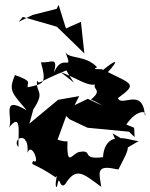

<svg xmlns="http://www.w3.org/2000/svg" viewBox="-20 -708 613 783"><path d="M211 -672 113 -647 56 -619 73 -639 212 -599 324 -490 310 -619 249 -592 219 -688ZM527 -187 495 -200C537 -262 582 -258 571 -236C563 -355 475 -269 461 -308C541 -366 519 -364 420 -414C464 -462 464 -476 387 -412C432 -438 339 -416 376 -434C327 -485 263 -466 247 -495C281 -408 234 -497 200 -411C217 -481 190 -450 147 -454C172 -364 156 -366 93 -352C89 -373 116 -375 41 -402C14 -338 28 -330 89 -258C-27 -327 43 -214 13 -183C70 -259 54 -163 55 -108C25 -143 101 -180 92 -85C110 -133 146 -30 115 -52C106 -29 107 -52 207 15C220 -8 198 52 212 55C224 -10 221 69 246 43C291 -29 318 -1 393 54C385 0 369 -37 450 -19C433 -88 390 -23 463 -17C511 -113 525 -117 439 -164L473 -90L546 -133C523 -129 409 -190 400 -67C306 -55 364 -100 302 -88C273 -81 252 -22 255 -132C225 -127 203 -155 96 -150C97 -122 130 -208 83 -133L211 -128L250 -235L263 -222L337 -187L506 -171L529 -149ZM116 -262C166 -337 125 -328 131 -379C143 -363 129 -372 251 -421C283 -359 307 -354 228 -413C306 -388 367 -325 402 -393C317 -338 417 -356 351 -302C394 -284 388 -277 443 -256L338 -305L284 -279L303 -316L217 -301L100 -204Z"/></svg>

Font: Charger Distortion
Style: 2
Weight: 400
Designer: Jasper
Foundry: Cannot Into Space Fonts
Version: Version 0.98